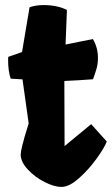

<svg xmlns="http://www.w3.org/2000/svg" viewBox="-20 -732 444 762"><path d="M403.8 -170.4Q393.6 -144 361.6 -100.1Q329.6 -56.2 291.7 -23.2Q253.9 9.8 224.6 9.8Q194.8 9.8 156.5 -9.8Q118.2 -29.3 90.6 -59.1Q63 -88.9 62 -117.2Q62 -127.9 68.4 -154.5Q74.7 -181.2 93.8 -242.2L69.3 -417L22.5 -419.9Q17.1 -434.6 14.6 -454.1Q12.2 -473.6 12.2 -492.2Q12.2 -502.4 12.7 -506.3L67.4 -525.4L97.2 -702.6Q105 -706.5 120.4 -709.2Q135.7 -711.9 153.8 -711.9Q178.7 -711.9 203.1 -707Q227.5 -702.1 245.6 -692.4L240.2 -555.2L348.6 -577.1Q368.7 -543 368.7 -502.9Q368.7 -479 363.5 -460.7Q358.4 -442.4 349.1 -417.5Q293.5 -413.1 235.4 -410.6L236.3 -152.3L341.8 -239.3Z"/></svg>

Font: Fruktur
Style: Regular
Weight: 400
Designer: Viktoriya Grabowska
Foundry: Viktoriya Grabowska
Version: Version 1.004; ttfautohint (v1.4.1)